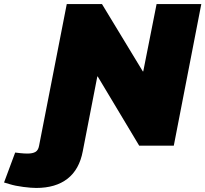

<svg xmlns="http://www.w3.org/2000/svg" viewBox="-159 -720 1015 949"><path d="M-139 182 -84 34 -58 37Q-50 38 -40 38.5Q-30 39 -23 39Q2 39 16 31Q30 23 34 1L171 -700H345L547 -367H549L615 -700H836L700 0H529L324 -342H322L250 28Q233 118 174.5 163.5Q116 209 20 209Q-4 209 -43.5 204Q-83 199 -112 190Z"/></svg>

Font: REM Black
Style: Italic
Weight: 900
Italic angle: -11°
Designer: Octavio Pardo
Foundry: Ashler Design
Version: Version 1.005;gftools[0.9.28]